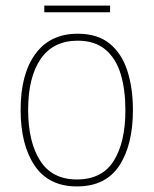

<svg xmlns="http://www.w3.org/2000/svg" viewBox="-20 -725 552 689"><path d="M457 -330Q457 -205 408 -130.5Q359 -56 256 -56Q155 -56 104.5 -130.5Q54 -205 54 -331Q54 -459 107 -531.5Q160 -604 259 -604Q330 -604 373.5 -568.5Q417 -533 437 -471Q457 -409 457 -330ZM81 -331Q81 -216 124 -148.5Q167 -81 256 -81Q346 -81 388 -147.5Q430 -214 430 -330Q430 -402 413.5 -458Q397 -514 359 -546.5Q321 -579 259 -579Q171 -579 126 -513.5Q81 -448 81 -331ZM375 -705V-681H139V-705Z"/></svg>

Font: Noto Sans Malayalam UI SemiCondensed Thin
Style: Regular
Weight: 100
Width: 4
Designer: Jelle Bosma - Monotype Design Team
Foundry: Monotype Imaging Inc.
Version: Version 2.104; ttfautohint (v1.8.4.7-5d5b)